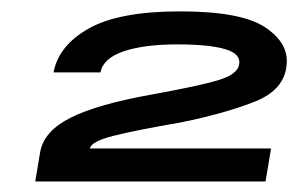

<svg xmlns="http://www.w3.org/2000/svg" viewBox="-20 -702 537 346"><path d="M43.5 -375H458.5L468.5 -434.5H142Q144.5 -447 183.5 -457Q222.5 -467 306.5 -481.5Q387 -498 440 -519.2Q493 -540.5 496.5 -585.5Q500.5 -624.5 457.5 -653Q414.5 -681.5 304.5 -681.5Q195 -681.5 140.2 -650.8Q85.5 -620 76.5 -571.5H161Q166 -597 202.8 -609.5Q239.5 -622 300 -622Q356.5 -622 385.5 -613.5Q414.5 -605 411 -586Q408.5 -568.5 374.8 -558Q341 -547.5 252.5 -531.5Q155.5 -514 107.5 -490Q59.5 -466 52.5 -428.5Z"/></svg>

Font: Anybody Expanded
Style: Bold Italic
Weight: 700
Width: 7
Italic angle: -10°
Version: Version 1.113;gftools[0.9.25]